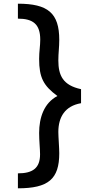

<svg xmlns="http://www.w3.org/2000/svg" viewBox="-20 -780 535 1040"><path d="M192 -60C192 -18 197 28 197 56C197 130 158 159 77 159V240C242 240 301 190 301 50C301 20 296 -39 296 -65C296 -146 332 -206 419 -221V-297C321 -318 296 -371 296 -453C296 -492 301 -524 301 -564C301 -709 240 -760 77 -760V-679C159 -679 198 -649 198 -565C198 -532 192 -501 192 -461C192 -360 215 -316 291 -260C218 -222 192 -142 192 -60Z"/></svg>

Font: Perun Medium
Style: Regular
Weight: 500
Foundry: Copyright (c) Stefan Peev, Context Ltd, 2016
Version: Version 1.089